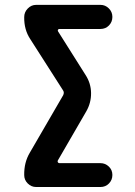

<svg xmlns="http://www.w3.org/2000/svg" viewBox="-20 -750 540 770"><path d="M99.6 -137.7 233.4 -368.2Q238.3 -378.9 233.4 -386.7L101.6 -592.8Q76.2 -630.9 77.1 -681.6Q77.1 -701.2 91.3 -715.8Q105.5 -730.5 125 -730.5H382.8Q402.3 -730.5 416.5 -716.3Q430.7 -702.1 430.7 -682.1Q430.7 -662.1 417 -647.9Q403.3 -633.8 382.8 -633.8H217.8Q213.9 -633.8 212.4 -630.4Q210.9 -627 212.9 -624L323.2 -449.2Q344.7 -416 345.2 -377Q345.7 -337.9 326.2 -303.7L211.9 -106.4Q210 -103.5 211.9 -99.6Q213.9 -95.7 217.8 -95.7H382.8Q402.3 -95.7 416.5 -82Q430.7 -68.4 430.7 -48.3Q430.7 -28.3 417 -14.2Q403.3 0 382.8 0H125Q105.5 0 91.3 -14.2Q77.1 -28.3 77.1 -47.9Q76.2 -98.6 99.6 -137.7Z"/></svg>

Font: Rounded-X Mgen+ 2m medium
Style: Regular
Weight: 500
Designer: [Source Han Sans]
Ryoko NISHIZUKA  (kana & ideographs); Paul D. Hunt (Latin, Greek & Cyrillic); Wenlong ZHANG  (bopomofo
Version: Version 1.059.20150602